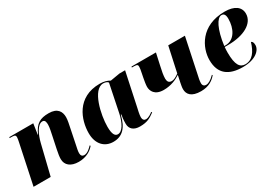

<svg xmlns="http://www.w3.org/2000/svg" viewBox="12 -1201 2635 1865"><g transform="rotate(-30 1329.0 -268.0)"><path d="M533 10C621 10 677 -29 709 -68L703 -76C686 -58 650 -20 611 -20C590 -20 576 -34 576 -61C576 -88 584 -116 591 -152L624 -314C631 -349 642 -394 642 -429C642 -491 612 -546 514 -546C417 -546 365 -518 321 -417H318L336 -536H67L66 -526H91C129 -526 132 -514 132 -497C132 -483 127 -462 124 -446L30 0H222L303 -332C323 -414 365 -508 422 -508C452 -508 454 -476 454 -452C454 -420 442 -370 437 -345L407 -202C398 -159 393 -126 393 -101C393 -33 444 10 533 10Z M922 10C1021 10 1083 -50 1114 -183H1120C1115 -156 1111 -130 1111 -82C1111 -23 1152 10 1219 10C1307 10 1341 -16 1389 -50L1383 -59C1367 -45 1333 -22 1305 -22C1285 -22 1270 -34 1270 -66C1270 -92 1283 -146 1288 -168L1366 -536H1303L1196 -518C1167 -536 1131 -546 1086 -546C828 -546 754 -329 754 -183C754 -59 824 10 922 10ZM996 -32C966 -32 943 -57 943 -146C943 -278 999 -532 1117 -532C1139 -532 1159 -526 1171 -511L1107 -199C1088 -107 1046 -32 996 -32Z M1905 10C1995 10 2045 -29 2079 -69L2074 -76C2032 -33 2001 -19 1978 -19C1958 -19 1941 -31 1941 -58C1941 -85 1948 -115 1956 -151L2037 -536H1850L1789 -255C1757 -231 1729 -218 1709 -218C1675 -218 1663 -237 1662 -269C1662 -304 1671 -353 1683 -404L1712 -536H1438L1436 -526H1461C1499 -526 1502 -515 1502 -497C1502 -482 1499 -464 1492 -430L1483 -385C1477 -353 1470 -313 1470 -289C1470 -244 1496 -182 1597 -182C1682 -182 1745 -213 1787 -241L1771 -165C1767 -142 1761 -119 1761 -95C1761 -38 1797 10 1905 10Z M2375 10C2518 10 2585 -58 2585 -115C2585 -147 2575 -159 2562 -163C2534 -68 2488 -2 2408 -2C2349 -2 2314 -46 2314 -186C2314 -195 2315 -236 2317 -248H2356C2531 -248 2658 -316 2658 -426C2658 -501 2597 -546 2488 -546C2218 -546 2125 -347 2125 -211C2125 -56 2218 10 2375 10ZM2333 -258H2318C2341 -436 2395 -532 2443 -532C2471 -532 2485 -514 2485 -468C2485 -360 2433 -258 2333 -258Z"/></g></svg>

Font: Noto Serif Display Black
Style: Italic
Weight: 900
Italic angle: -12°
Designer: Monotype Design Team
Foundry: Monotype Imaging Inc.
Version: Version 2.009